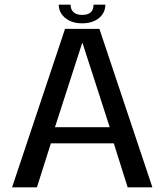

<svg xmlns="http://www.w3.org/2000/svg" viewBox="-20 -799 702 819"><path d="M31.5 0H137.5L197 -187.5H465.5L524.5 0H630L404 -676H257.5ZM214.5 -256.5 330.5 -615.5H332L448 -256.5ZM330 -699.5Q362 -699.5 384.2 -710.5Q406.5 -721.5 418 -739.5Q429.5 -757.5 429.5 -779H379Q379 -766.5 374.5 -756.8Q370 -747 359.2 -741.2Q348.5 -735.5 330 -735.5Q313 -735.5 302.2 -741.2Q291.5 -747 286.2 -756.8Q281 -766.5 281 -779H230.5Q230.5 -757.5 242.5 -739.5Q254.5 -721.5 276.8 -710.5Q299 -699.5 330 -699.5Z"/></svg>

Font: Anybody UltraCondensed Thin
Style: Regular
Weight: 400
Version: Version 1.111